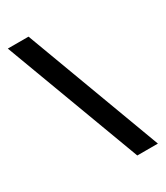

<svg xmlns="http://www.w3.org/2000/svg" viewBox="-169 -739 702 812"><g transform="rotate(-30 181.5 -332.5)"><path d="M7.1 -665.3H108.2L355.9 0H255.3Z"/></g></svg>

Font: Khula SemiBold
Style: Regular
Weight: 600
Designer: Erin McLaughlin, Steve Matteson
Version: Version 1.002;PS 1.0;hotconv 1.0.72;makeotf.lib2.5.5900; ttf